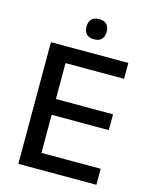

<svg xmlns="http://www.w3.org/2000/svg" viewBox="-121 -895 770 974"><g transform="rotate(15 264.0 -408.0)"><path d="M71 0V-639H170V0ZM100.5 0V-84H481V0ZM128 -284V-367H470V-284ZM100 -555.5V-639H477.5V-555.5ZM277.5 -709.5Q251.5 -709.5 238.2 -723.2Q225 -737 225 -761.5V-764Q225 -788 238.2 -801.8Q251.5 -815.5 277.5 -815.5Q304 -815.5 317.2 -801.8Q330.5 -788 330.5 -764V-761.5Q330.5 -737 317.2 -723.2Q304 -709.5 277.5 -709.5Z"/></g></svg>

Font: Anek Latin Medium
Style: Regular
Weight: 500
Designer: Yesha Goshar
Foundry: Ek Type
Version: Version 1.003